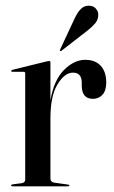

<svg xmlns="http://www.w3.org/2000/svg" viewBox="-20 -654 400 674"><path d="M157 -434.5V-301.5Q169 -372.5 204.5 -408.2Q240 -444 279 -444Q314.5 -444 333.8 -422.8Q353 -401.5 353 -364.5Q353 -336 339.8 -321.5Q326.5 -307 306.5 -307Q268.5 -307 267 -350.5V-364.5Q266.5 -399 236 -399Q207 -399 182 -358.2Q157 -317.5 157 -237.5V-27.5Q157 -15.5 169.5 -13L219 -6Q223.5 -5.5 223.5 -3Q223.5 0 219 0H23.5Q19 0 19 -3Q19 -6 25 -7L56.5 -11Q68.5 -13 68.5 -23.5V-396Q68.5 -402 63 -402H23Q19.5 -402 19.5 -405Q19.5 -407.5 24 -409L144 -438.5Q150 -440 152.5 -440Q157 -440 157 -434.5ZM240 -585Q250.5 -608.5 262.5 -621.2Q274.5 -634 291 -634Q308 -634 316.5 -623.8Q325 -613.5 325 -602.5Q325 -585 314 -572Q303 -559 287.5 -547L196 -476Q193 -473.5 190.5 -476Q189.5 -477 191.5 -481Z"/></svg>

Font: Fraunces 144pt S000
Style: Regular
Weight: 400
Version: Version 1.000; ttfautohint (v1.8.3)